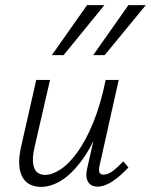

<svg xmlns="http://www.w3.org/2000/svg" viewBox="-20 -726 591 752"><path d="M140 6Q118 6 99.5 -2.5Q81 -11 69.5 -29.5Q58 -48 55.5 -78.5Q53 -109 63 -153L122 -413H176L117 -157Q103 -101 113 -71Q123 -41 157 -41Q184 -41 217 -62.5Q250 -84 283 -129.5Q316 -175 345 -245.5Q374 -316 394 -413H426Q402 -302 368.5 -222.5Q335 -143 296.5 -92.5Q258 -42 218.5 -18Q179 6 140 6ZM361 5Q345 5 334 -3.5Q323 -12 319.5 -28Q316 -44 322 -69L400 -413H445L371 -82Q366 -62 369 -52Q372 -42 386 -42Q403 -42 421.5 -56Q440 -70 463 -94L483 -70Q450 -35 419.5 -15Q389 5 361 5ZM183 -510 321 -706H389L229 -510ZM345 -510 483 -706H551L390 -510Z"/></svg>

Font: Ysabeau Office Light
Style: Italic
Weight: 300
Italic angle: -12°
Designer: Christian Thalmann (Catharsis Fonts)
Version: Version 2.001;gftools[0.9.30]; featfreeze: tnum,lnum,ss02